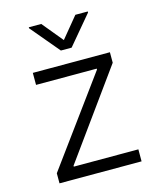

<svg xmlns="http://www.w3.org/2000/svg" viewBox="-114 -842 758 922"><g transform="rotate(-15 265.0 -381.0)"><path d="M66.4 0V-50.1L381.7 -481.2V-485.8H79.9V-545.5H463.1V-493.3L153.4 -64.3V-59.7H474.4V0ZM179.7 -762.1 264.6 -659.1 349.4 -762.1H411.2V-757.1L291.2 -614.3H237.9L117.9 -757.1V-762.1Z"/></g></svg>

Font: Inter Zeller Light
Style: Regular
Weight: 300
Designer: Rasmus Andersson; Joe Bland
Foundry: zeller
Version: Version 3.015;git-dec3a8cb1